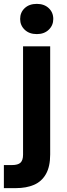

<svg xmlns="http://www.w3.org/2000/svg" viewBox="-48 -751 347 991"><path d="M-28 220V101H13Q45 101 58 88.5Q71 76 71 47V-512H211V46Q211 109 189 147.5Q167 186 127.5 203Q88 220 34 220ZM142 -575Q103 -575 79.5 -597.5Q56 -620 56 -653Q56 -687 79.5 -709Q103 -731 142 -731Q180 -731 203.5 -709Q227 -687 227 -653Q227 -620 203.5 -597.5Q180 -575 142 -575Z"/></svg>

Font: DM Sans 12pt ExtraBold
Style: Regular
Weight: 800
Version: Version 4.004;gftools[0.9.30]